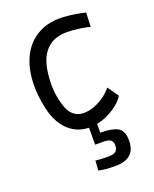

<svg xmlns="http://www.w3.org/2000/svg" viewBox="-137 -587 710 883"><g transform="rotate(-20 218.5 -146.0)"><path d="M265 -509Q283 -509 302 -507Q321 -505 338 -502.5Q355 -500 368.5 -497Q382 -494 388 -492L385 -423Q380 -425 368 -427.5Q356 -430 340 -432.5Q324 -435 306.5 -436.5Q289 -438 273 -438Q235 -438 208 -425.5Q181 -413 163 -389.5Q145 -366 136 -333.5Q127 -301 125 -261Q123 -235 125 -208.5Q127 -182 133 -156Q138 -136 144.5 -118.5Q151 -101 161.5 -88.5Q172 -76 186.5 -69Q201 -62 221 -62Q246 -62 269.5 -70.5Q293 -79 311.5 -91Q330 -103 343 -115.5Q356 -128 361 -135L398 -82Q394 -72 381.5 -59Q369 -46 350.5 -33Q332 -20 309 -9.5Q286 1 260 6V49Q316 49 344 64Q372 79 372 127Q372 175 346 196Q320 217 278 217Q261 217 245.5 216.5Q230 216 218 214Q204 212 192 210L195 162Q207 163 218 164Q228 165 239 165Q250 165 261 165Q282 165 293.5 156.5Q305 148 305 127Q305 108 293.5 100.5Q282 93 261 93H219V10Q186 9 160 -3Q134 -15 114.5 -35.5Q95 -56 82 -82.5Q69 -109 62 -140Q44 -218 49 -285.5Q54 -353 80 -402.5Q106 -452 153 -480.5Q200 -509 265 -509Z"/></g></svg>

Font: Panefresco 400wt
Style: Regular
Weight: 400
Foundry: Campivisivi & Chank Co
Version: Version 1.002